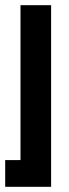

<svg xmlns="http://www.w3.org/2000/svg" viewBox="-30 -520 265 740"><path d="M-10 97H49V-500H167V200H-10Z"/></svg>

Font: CyStack Display SemiBold
Style: Regular
Weight: 600
Designer: Weizhong Zhang
Foundry: 本地遙控
Version: Version 1.000;Glyphs 3.1.2 (3151)